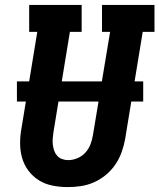

<svg xmlns="http://www.w3.org/2000/svg" viewBox="-20 -755 650 783"><path d="M256 8Q225 8 194.5 2Q164 -4 139 -19.5Q114 -35 96 -59Q78 -83 70 -111.5Q62 -140 62 -171.5Q62 -203 68 -234L132 -625H99V-735H313V-625H265L198 -216Q196 -203 195 -190Q194 -177 195.5 -164.5Q197 -152 201 -140.5Q205 -129 213 -120Q221 -111 233 -106.5Q245 -102 258 -102Q277 -102 296 -110Q315 -118 328.5 -133Q342 -148 349 -166.5Q356 -185 359 -204L429 -625H396V-735H610V-625H562L490 -186Q485 -159 475.5 -133Q466 -107 450 -83.5Q434 -60 411.5 -41.5Q389 -23 363 -11.5Q337 0 309.5 4Q282 8 256 8ZM49 -341V-423H564V-341Z"/></svg>

Font: Iosevka Slab XBdEx
Style: Italic
Weight: 800
Width: 7
Italic angle: -9°
Monospace: yes
Designer: Belleve Invis
Foundry: Belleve Invis
Version: Version 11.1.1; ttfautohint (v1.8.3)